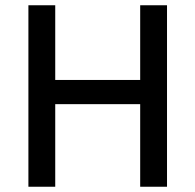

<svg xmlns="http://www.w3.org/2000/svg" viewBox="-20 -710 742 730"><path d="M88 0V-690H190V-406H513V-690H615V0H513V-314H190V0Z"/></svg>

Font: Oxanium Medium
Style: Regular
Weight: 500
Designer: Severin Meyer
Version: Version 1.001